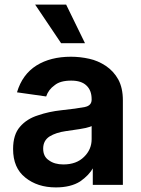

<svg xmlns="http://www.w3.org/2000/svg" viewBox="-20 -802 615 836"><path d="M90 -29Q37 -71 37 -153Q37 -216 67 -250Q97 -285 146 -300Q192 -316 247 -322Q314 -329 349 -336Q379 -342 379 -368V-370Q379 -409 356 -430Q334 -451 290 -451Q242 -451 218 -431Q191 -412 181 -382L54 -400Q77 -478 139 -517Q200 -555 289 -555Q329 -555 369 -546Q406 -538 441 -515Q475 -492 495 -456Q515 -419 515 -365V3H384V-72H386Q368 -39 329 -12Q288 14 223 14Q143 14 90 -29ZM346 -119Q379 -151 379 -196V-253Q377 -251 354 -245Q324 -239 307 -237Q283 -233 266 -231Q224 -225 196 -208Q168 -190 168 -155Q168 -120 193 -104Q217 -86 256 -86Q313 -86 346 -119ZM268 -782 350 -614H246L133 -782Z"/></svg>

Font: Sinter Bold
Style: Regular
Weight: 700
Foundry: Adobe & rsms
Version: Version 1.000